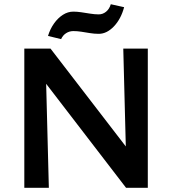

<svg xmlns="http://www.w3.org/2000/svg" viewBox="-20 -888 814 908"><path d="M95 0V-658H194L211 0ZM626 0H576L135 -574L137 -658H219L623 -133ZM679 -658V0H580L563 -658ZM269 -703 207 -718Q217 -751 235.5 -777Q254 -803 277.5 -818Q301 -833 327 -833Q344 -833 364.5 -830Q385 -827 406.5 -823.5Q428 -820 447 -820Q466 -820 481.5 -832.5Q497 -845 504 -868L567 -854Q552 -798 518.5 -763Q485 -728 447 -728Q426 -728 405 -731.5Q384 -735 364.5 -738Q345 -741 327 -741Q308 -741 292.5 -731Q277 -721 269 -703Z"/></svg>

Font: Ysabeau Office
Style: Bold
Weight: 700
Designer: Christian Thalmann (Catharsis Fonts)
Version: Version 2.001;gftools[0.9.30]; featfreeze: tnum,lnum,ss02